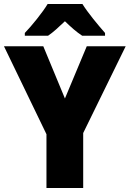

<svg xmlns="http://www.w3.org/2000/svg" viewBox="-20 -947 653 967"><path d="M395 -927H220C195 -885 139 -816 105 -781V-767H222C250 -786 274 -809 307 -840C339 -809 365 -786 394 -767H509V-781C473 -822 423 -882 395 -927ZM307 -451 198 -714H0L214 -271V0H399V-277L613 -714H417Z"/></svg>

Font: Noto Sans Thai SemCond Blk
Style: Regular
Weight: 900
Width: 4
Designer: Monotype Design Team
Foundry: Monotype Imaging Inc.
Version: Version 2.002